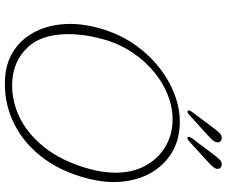

<svg xmlns="http://www.w3.org/2000/svg" viewBox="-92 -837 945 801"><g transform="rotate(90 380.5 -436.5)"><path d="M514 -713Q574.5 -708 622.2 -677.5Q670 -647 700 -595.8Q730 -544.5 737.5 -476.2Q745 -408 724 -327Q694.5 -213 631 -133.5Q567.5 -54 481.2 -15.8Q395 22.5 296.5 14Q235 8.5 187.5 -24Q140 -56.5 112 -111.5Q84 -166.5 80.2 -239Q76.5 -311.5 103 -396.5Q126 -470 169.2 -530.5Q212.5 -591 269 -633.8Q325.5 -676.5 388.5 -697.5Q451.5 -718.5 514 -713ZM313.5 -15.5Q389.5 -9.5 462.2 -42.2Q535 -75 593.5 -147.8Q652 -220.5 684 -334Q692.5 -364.5 696.5 -392.5Q700.5 -420.5 700.5 -446.5Q700 -516.5 672.8 -567.8Q645.5 -619 600.5 -648.5Q555.5 -678 500.5 -683Q446 -688 390.2 -669Q334.5 -650 285 -610.5Q235.5 -571 198 -514.8Q160.5 -458.5 142.5 -389.5Q131.5 -349 126.8 -313Q122 -277 122.5 -245Q123.5 -137 177.2 -79.8Q231 -22.5 313.5 -15.5ZM511.5 -851.5Q525 -870 535.5 -880.5Q546 -891 560 -888.5Q569 -887 572.5 -880Q576 -873 571.5 -861.5Q567.5 -853 559 -844.8Q550.5 -836.5 542 -828.5L457 -751.5Q447.5 -743 442 -747.5Q437.5 -752 446 -764ZM622 -851.5Q635.5 -870 646 -880.5Q656.5 -891 670.5 -888.5Q679 -887 682.8 -880Q686.5 -873 682 -861.5Q677.5 -853 669 -844.8Q660.5 -836.5 652 -828.5L567.5 -751.5Q557.5 -743 552 -747.5Q549.5 -750 551.2 -754.5Q553 -759 556 -764Z"/></g></svg>

Font: Fraunces 9pt S100 Thin
Style: Italic
Weight: 100
Italic angle: -16°
Version: Version 1.000; ttfautohint (v1.8.3)